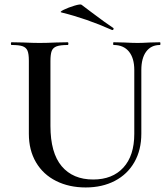

<svg xmlns="http://www.w3.org/2000/svg" viewBox="-20 -811 741 845"><path d="M480 -613Q478 -613 478 -619Q478 -625 480 -625L526 -624Q564 -622 586 -622Q604 -622 640 -624L684 -625Q686 -625 686 -619Q686 -613 684 -613Q645 -613 623.5 -584Q602 -555 602 -503V-223Q602 -151 571.5 -97.5Q541 -44 485.5 -15Q430 14 357 14Q284 14 227 -14.5Q170 -43 138.5 -96.5Q107 -150 107 -222V-544Q107 -574 101 -588Q95 -602 79.5 -607.5Q64 -613 31 -613Q28 -613 28 -619Q28 -625 31 -625L83 -624Q127 -622 154 -622Q184 -622 228 -624L278 -625Q281 -625 281 -619Q281 -613 278 -613Q245 -613 229 -607Q213 -601 207.5 -586.5Q202 -572 202 -542V-257Q202 -138 251.5 -79.5Q301 -21 390 -21Q475 -21 523 -73.5Q571 -126 571 -222V-503Q571 -555 547.5 -584Q524 -613 480 -613ZM251 -756Q240 -758 260.5 -768Q281 -778 307.5 -786Q334 -794 339 -790Q369 -768 384 -756Q445 -710 477 -689Q480 -688 480 -685Q480 -682 478 -680Q476 -678 473 -679Q361 -729 251 -756Z"/></svg>

Font: Cormorant SC SemiBold
Style: Regular
Weight: 600
Designer: Christian Thalmann (Catharsis Fonts)
Foundry: Catharsis Fonts
Version: Version 4.000